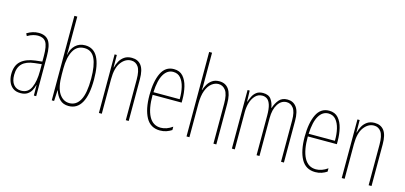

<svg xmlns="http://www.w3.org/2000/svg" viewBox="-67 -1209 3515 1668"><g transform="rotate(15 1691.0 -375.0)"><path d="M177 -537Q240 -537 268.5 -496.5Q297 -456 297 -358V0H276L275 -93H273Q267 -68 254.5 -44.5Q242 -21 218.5 -5.5Q195 10 157 10Q115 10 89 -9.5Q63 -29 50.5 -61Q38 -93 38 -129Q38 -208 83 -247.5Q128 -287 210 -297L271 -304V-355Q271 -445 249 -478.5Q227 -512 177 -512Q159 -512 135 -506Q111 -500 83 -483L72 -505Q123 -537 177 -537ZM209 -274Q135 -266 99.5 -230.5Q64 -195 64 -129Q64 -73 89 -42.5Q114 -12 157 -12Q220 -12 246 -70Q272 -128 272 -220V-281Z M463 -481Q463 -465 463 -448Q463 -431 462 -418H464Q473 -471 507.5 -504Q542 -537 595 -537Q671 -537 708 -469Q745 -401 745 -269Q745 -130 705.5 -60Q666 10 590 10Q540 10 510 -20Q480 -50 465 -97H463L458 0H437V-760H463ZM595 -512Q528 -512 495.5 -452.5Q463 -393 463 -294V-239Q463 -122 498.5 -69Q534 -16 590 -16Q652 -16 685.5 -77.5Q719 -139 719 -269Q719 -389 689.5 -450.5Q660 -512 595 -512Z M1015 -537Q1070 -537 1099.5 -498.5Q1129 -460 1129 -375V0H1103V-365Q1103 -445 1079.5 -479Q1056 -513 1015 -513Q963 -513 925 -462.5Q887 -412 887 -311V0H861V-527H881L882 -415H884Q891 -445 906.5 -473Q922 -501 948.5 -519Q975 -537 1015 -537Z M1393 -537Q1446 -537 1476 -503Q1506 -469 1519 -415Q1532 -361 1532 -301V-273H1271Q1270 -148 1305.5 -81.5Q1341 -15 1412 -15Q1464 -15 1516 -52V-22Q1495 -8 1469 1Q1443 10 1412 10Q1326 10 1285.5 -63.5Q1245 -137 1245 -264Q1245 -388 1281 -462.5Q1317 -537 1393 -537ZM1393 -512Q1341 -512 1309 -459Q1277 -406 1272 -297H1508Q1509 -356 1497.5 -404.5Q1486 -453 1460.5 -482.5Q1435 -512 1393 -512Z M1675 -492Q1675 -469 1675 -455Q1675 -441 1673 -424H1675Q1683 -450 1698 -476Q1713 -502 1738.5 -519.5Q1764 -537 1802 -537Q1858 -537 1887.5 -494.5Q1917 -452 1917 -366V0H1891V-360Q1891 -444 1865.5 -478Q1840 -512 1801 -512Q1769 -512 1740 -489.5Q1711 -467 1693 -420Q1675 -373 1675 -298V0H1649V-760H1675Z M2415 -537Q2466 -537 2495.5 -498Q2525 -459 2525 -374V0H2499V-372Q2499 -449 2474.5 -481Q2450 -513 2414 -513Q2365 -513 2335 -465.5Q2305 -418 2305 -341V0H2279V-355Q2279 -417 2268 -451.5Q2257 -486 2238 -499.5Q2219 -513 2195 -513Q2157 -513 2132 -486.5Q2107 -460 2095 -420Q2083 -380 2083 -337V0H2057V-527H2076L2079 -428H2081Q2089 -451 2101 -476.5Q2113 -502 2135.5 -519.5Q2158 -537 2195 -537Q2246 -537 2268.5 -504.5Q2291 -472 2296 -431H2299Q2314 -476 2340 -506.5Q2366 -537 2415 -537Z M2789 -537Q2842 -537 2872 -503Q2902 -469 2915 -415Q2928 -361 2928 -301V-273H2667Q2666 -148 2701.5 -81.5Q2737 -15 2808 -15Q2860 -15 2912 -52V-22Q2891 -8 2865 1Q2839 10 2808 10Q2722 10 2681.5 -63.5Q2641 -137 2641 -264Q2641 -388 2677 -462.5Q2713 -537 2789 -537ZM2789 -512Q2737 -512 2705 -459Q2673 -406 2668 -297H2904Q2905 -356 2893.5 -404.5Q2882 -453 2856.5 -482.5Q2831 -512 2789 -512Z M3199 -537Q3254 -537 3283.5 -498.5Q3313 -460 3313 -375V0H3287V-365Q3287 -445 3263.5 -479Q3240 -513 3199 -513Q3147 -513 3109 -462.5Q3071 -412 3071 -311V0H3045V-527H3065L3066 -415H3068Q3075 -445 3090.5 -473Q3106 -501 3132.5 -519Q3159 -537 3199 -537Z"/></g></svg>

Font: Noto Sans Gurmukhi ExtraCondensed Thin
Style: Regular
Weight: 100
Width: 2
Designer: Jelle Bosma - Monotype Design Team
Foundry: Monotype Imaging Inc.
Version: Version 2.004; ttfautohint (v1.8.4.7-5d5b)